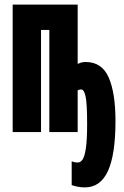

<svg xmlns="http://www.w3.org/2000/svg" viewBox="-20 -573 540 833"><path d="M348 240Q329 240 314 236.5Q299 233 291 230V127Q297 129 302.5 130.5Q308 132 318 132Q329 132 338 119.5Q347 107 352.5 70.5Q358 34 358 -37Q358 -122 351.5 -153.5Q345 -185 332 -185Q327 -185 324 -184Q321 -183 317 -181V0H194V-443H158V0H35V-553H317V-296Q324 -299 332 -301.5Q340 -304 352 -304Q422 -304 451.5 -237Q481 -170 481 -48Q481 97 448.5 168.5Q416 240 348 240Z"/></svg>

Font: Noto Sans Mono ExtraCondensed Black
Style: Regular
Weight: 900
Width: 2
Designer: Monotype Design Team
Foundry: Monotype Imaging Inc.
Version: Version 2.014